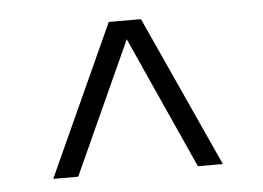

<svg xmlns="http://www.w3.org/2000/svg" viewBox="-34 -791 546 398"><g transform="rotate(-5 238.5 -592.0)"><path d="M62 -435 205 -749H272L415 -435H363L239 -710L114 -435Z"/></g></svg>

Font: Saira SemiExpanded Light
Style: Regular
Weight: 300
Width: 6
Designer: Hector Gatti with collaboration of the Omnibus-Type team
Foundry: Omnibus-Type
Version: Version 1.101